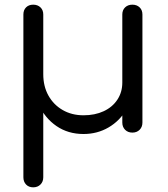

<svg xmlns="http://www.w3.org/2000/svg" viewBox="-20 -567 719 821"><path d="M337 6Q271 6 221.5 -28Q172 -62 145.5 -120Q119 -178 119 -250H80V-505Q80 -524 91.5 -535.5Q103 -547 122 -547Q141 -547 153 -535.5Q165 -524 165 -505V-250Q165 -198 187 -158.5Q209 -119 248 -96.5Q287 -74 337 -74Q386 -74 423.5 -91.5Q461 -109 482 -141Q503 -173 503 -214L551 -212Q550 -149 521 -99.5Q492 -50 444 -22Q396 6 337 6ZM122 234Q103 234 91.5 222Q80 210 80 191V-289H165V191Q165 210 153 222Q141 234 122 234ZM546 0Q527 0 515 -12Q503 -24 503 -43V-505Q503 -524 515 -535.5Q527 -547 546 -547Q565 -547 577 -535.5Q589 -524 589 -505V-43Q589 -24 577 -12Q565 0 546 0Z"/></svg>

Font: Comfortaa Medium
Style: Regular
Weight: 500
Designer: Johan Aakerlund
Foundry: Johan Aakerlund
Version: Version 3.104; ttfautohint (v1.8.1.43-b0c9)